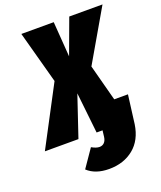

<svg xmlns="http://www.w3.org/2000/svg" viewBox="-215 -799 944 1129"><g transform="rotate(-20 257.0 -234.5)"><path d="M377.9 -375 438 -147.9H523.9L504.9 0L501 30.8Q486.8 126 424.8 176.5Q362.8 227.1 271 227.1Q185.5 227.1 136.2 181.2L212.9 69.8Q241.2 85.9 261.2 85.9Q279.8 85.9 291.5 74Q303.2 62 306.2 40L311 0H273.9L246.1 -254.9L160.2 0H-49.8L145 -369.1L56.2 -695.8H258.8L274.9 -476.1L356 -695.8H564Z"/></g></svg>

Font: Fira Sans Compressed Heavy
Style: Italic
Weight: 900
Width: 3
Italic angle: -8°
Designer: Carrois Corporate & Edenspiekermann AG
Foundry: Carrois Corporate GbR & Edenspiekermann AG
Version: Version 4.203;PS 004.203;hotconv 1.0.88;makeotf.lib2.5.64775